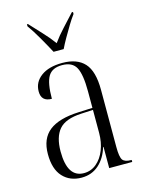

<svg xmlns="http://www.w3.org/2000/svg" viewBox="-117 -837 697 918"><g transform="rotate(-15 231.5 -378.0)"><path d="M172 10Q114 10 79 -28Q44 -66 44 -140Q44 -217 92 -254.5Q140 -292 238 -296L307 -299V-381Q307 -464 288.5 -499Q270 -534 219 -534Q170 -534 150.5 -501.5Q131 -469 131 -391Q79 -391 79 -441Q79 -487 117.5 -515.5Q156 -544 223 -544Q296 -544 332.5 -504Q369 -464 369 -372V-89Q369 -39 379.5 -24.5Q390 -10 421 -10H424V0H310V-105H308Q292 -52 257 -21Q222 10 172 10ZM188 -8Q223 -8 250 -30.5Q277 -53 292 -91Q307 -129 307 -175V-289L248 -286Q169 -282 137.5 -245Q106 -208 106 -137Q106 -8 188 -8ZM197 -606Q179 -640 154 -683.5Q129 -727 108 -756V-766H113Q141 -735 170 -704.5Q199 -674 222 -642Q245 -674 273.5 -704.5Q302 -735 330 -766H336V-756Q321 -736 305 -709.5Q289 -683 273.5 -656Q258 -629 247 -606Z"/></g></svg>

Font: Noto Serif Display Condensed Light
Style: Regular
Weight: 300
Width: 3
Designer: Monotype Design Team
Foundry: Monotype Imaging Inc.
Version: Version 2.009